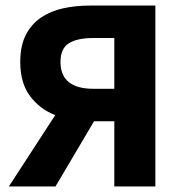

<svg xmlns="http://www.w3.org/2000/svg" viewBox="-20 -672 657 692"><path d="M392 0V-235H319L180 0H12L179 -257Q123 -279 88 -326Q53 -373 53 -449Q53 -507 73 -546Q93 -585 127.5 -608.5Q162 -632 207.5 -642Q253 -652 305 -652H540V0ZM317 -352H392V-535H317Q258 -535 228 -516Q198 -497 198 -449Q198 -352 317 -352Z"/></svg>

Font: hySource Sans Pro
Style: Bold
Weight: 700
Designer: Paul D. Hunt
Foundry: Adobe Systems Incorporated
Version: Version 2.021;PS 2.000;hotconv 1.0.86;makeotf.lib2.5.63406